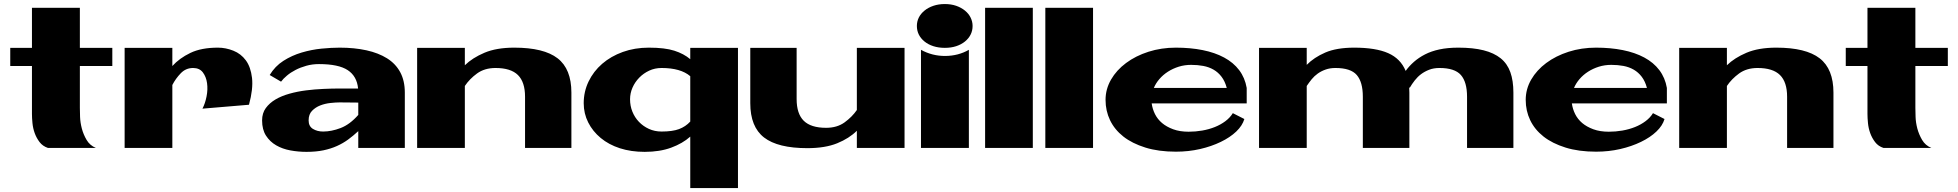

<svg xmlns="http://www.w3.org/2000/svg" viewBox="-20 -739 9779 959"><path d="M31.2 -500H139.6V-700.2H378.9V-500H541V-409.2H378.9V-200.2Q378.9 -183.6 379.9 -155.3Q380.9 -127 388.7 -97.2Q396.5 -67.4 412.6 -40Q428.7 -12.7 459 0H219.7Q193.4 -8.8 177.7 -29.3Q162.1 -49.8 153.3 -74.2Q144.5 -98.6 142.1 -124.5Q139.6 -150.4 139.6 -169.9V-409.2H31.2Z M602.5 -500H840.8V-409.2Q876 -448.2 930.7 -474.6Q985.4 -501 1068.4 -501Q1107.4 -501 1145.5 -485.8Q1183.6 -470.7 1208 -437.5Q1232.4 -404.3 1238.8 -349.6Q1245.1 -294.9 1223.6 -215.8L991.2 -196.3Q1004.9 -222.7 1011.7 -257.3Q1018.6 -292 1014.2 -323.7Q1009.8 -355.5 993.2 -377.4Q976.6 -399.4 944.3 -399.4Q908.2 -399.4 882.8 -373Q857.4 -346.7 840.8 -314.5V0H602.5Z M1769.5 0V-84Q1744.1 -60.5 1718.8 -42Q1693.4 -23.4 1663.1 -9.8Q1632.8 3.9 1595.7 11.7Q1558.6 19.5 1510.7 19.5Q1469.7 19.5 1430.2 12.2Q1390.6 4.9 1359.4 -13.2Q1328.1 -31.2 1308.6 -61.5Q1289.1 -91.8 1289.1 -137.7Q1289.1 -173.8 1307.6 -199.2Q1326.2 -224.6 1356 -242.2Q1385.7 -259.8 1425.8 -271Q1465.8 -282.2 1508.8 -287.6Q1551.8 -293 1595.2 -294.9Q1638.7 -296.9 1675.8 -296.9H1768.6Q1762.7 -358.4 1716.8 -388.7Q1670.9 -418.9 1573.2 -418.9Q1540 -418.9 1510.3 -410.6Q1480.5 -402.3 1456.1 -389.6Q1431.6 -377 1413.1 -361.3Q1394.5 -345.7 1383.8 -331.1L1327.1 -364.3Q1353.5 -408.2 1395.5 -435.1Q1437.5 -461.9 1486.8 -476.6Q1536.1 -491.2 1585.9 -496.1Q1635.7 -501 1676.8 -501Q1750 -501 1810.1 -487.8Q1870.1 -474.6 1913.1 -447.8Q1956.1 -420.9 1979 -378.4Q2002 -335.9 2002 -276.4V0ZM1675.8 -227.5Q1657.2 -227.5 1630.4 -224.6Q1603.5 -221.7 1579.6 -212.4Q1555.7 -203.1 1538.6 -185.5Q1521.5 -168 1521.5 -137.7Q1521.5 -108.4 1543 -95.2Q1564.5 -82 1593.8 -82Q1635.7 -82 1681.6 -99.6Q1727.5 -117.2 1769.5 -165V-226.6Q1745.1 -226.6 1722.2 -227.1Q1699.2 -227.5 1675.8 -227.5Z M2063.5 -500H2301.8V-413.1Q2339.8 -450.2 2399.9 -475.6Q2460 -501 2548.8 -501Q2696.3 -501 2765.1 -447.8Q2834 -394.5 2834 -276.4V0H2602.5V-255.9Q2602.5 -329.1 2566.9 -364.3Q2531.2 -399.4 2455.1 -399.4Q2400.4 -399.4 2362.8 -372.1Q2325.2 -344.7 2301.8 -309.6V0H2063.5Z M2895.5 -223.6Q2895.5 -281.2 2919.9 -332Q2944.3 -382.8 2987.8 -420.4Q3031.2 -458 3090.8 -479.5Q3150.4 -501 3220.7 -501Q3300.8 -501 3348.1 -485.8Q3395.5 -470.7 3427.7 -443.4V-500H3666V200.2H3427.7V-56.6Q3389.6 -22.5 3332.5 -1.5Q3275.4 19.5 3200.2 19.5Q3131.8 19.5 3076.2 1.5Q3020.5 -16.6 2980.5 -49.8Q2940.4 -83 2918 -127.4Q2895.5 -171.9 2895.5 -223.6ZM3284.2 -399.4Q3251 -399.4 3222.7 -386.2Q3194.3 -373 3172.9 -351.1Q3151.4 -329.1 3139.2 -301.3Q3127 -273.4 3127 -243.2Q3127 -210 3138.7 -181.2Q3150.4 -152.3 3171.4 -130.4Q3192.4 -108.4 3221.2 -95.2Q3250 -82 3284.2 -82Q3338.9 -82 3371.6 -94.2Q3404.3 -106.4 3427.7 -131.8V-358.4Q3379.9 -399.4 3284.2 -399.4Z M4498 0H4259.8V-85.9Q4221.7 -47.9 4161.6 -23.4Q4101.6 1 4012.7 1Q3865.2 1 3796.4 -52.2Q3727.5 -105.5 3727.5 -223.6V-500H3959V-244.1Q3959 -170.9 3994.6 -135.7Q4030.3 -100.6 4106.4 -100.6Q4161.1 -100.6 4198.7 -127.9Q4236.3 -155.3 4259.8 -189.5V-500H4498Z M4580.1 -490.2Q4636.7 -459 4701.7 -459.5Q4766.6 -460 4819.3 -490.2V0H4580.1ZM4559.6 -609.4Q4559.6 -631.8 4569.3 -651.4Q4579.1 -670.9 4597.7 -686Q4616.2 -701.2 4642.1 -710Q4668 -718.8 4699.2 -718.8Q4730.5 -718.8 4755.9 -710Q4781.2 -701.2 4799.8 -686Q4818.4 -670.9 4828.1 -650.9Q4837.9 -630.9 4837.9 -609.4Q4837.9 -585.9 4828.1 -566.4Q4818.4 -546.9 4799.8 -531.7Q4781.2 -516.6 4755.9 -508.3Q4730.5 -500 4699.2 -500Q4668 -500 4642.1 -508.3Q4616.2 -516.6 4597.7 -531.7Q4579.1 -546.9 4569.3 -566.4Q4559.6 -585.9 4559.6 -609.4Z M4900.4 -700.2H5138.7V0H4900.4Z M5201.2 -700.2H5439.5V0H5201.2Z M5917 -81.1Q5951.2 -81.1 5984.9 -86.9Q6018.6 -92.8 6047.9 -104.5Q6077.1 -116.2 6100.6 -133.8Q6124 -151.4 6137.7 -173.8L6195.3 -144.5Q6185.5 -111.3 6154.8 -82Q6124 -52.7 6077.6 -30.3Q6031.2 -7.8 5974.1 5.4Q5917 18.6 5853.5 18.6Q5766.6 18.6 5700.7 -2Q5634.8 -22.5 5590.8 -57.1Q5546.9 -91.8 5524.4 -138.7Q5502 -185.5 5502 -240.2Q5502 -293.9 5529.3 -341.3Q5556.6 -388.7 5604.5 -424.3Q5652.3 -460 5716.3 -480.5Q5780.3 -501 5853.5 -501Q5925.8 -501 5986.8 -488.8Q6047.9 -476.6 6094.2 -451.7Q6140.6 -426.8 6169.4 -388.7Q6198.2 -350.6 6207 -299.8V-222.7H5732.4Q5736.3 -194.3 5749 -168.9Q5761.7 -143.6 5784.2 -124.5Q5806.6 -105.5 5839.8 -93.3Q5873 -81.1 5917 -81.1ZM5929.7 -415Q5896.5 -415 5867.2 -405.8Q5837.9 -396.5 5813.5 -380.9Q5789.1 -365.2 5771 -344.2Q5752.9 -323.2 5743.2 -299.8H6107.4Q6098.6 -333 6081.5 -355.5Q6064.5 -377.9 6041.5 -391.1Q6018.6 -404.3 5990.2 -409.7Q5961.9 -415 5929.7 -415Z M6268.6 -500H6506.8V-415Q6543 -452.1 6599.6 -476.6Q6656.2 -501 6744.1 -501Q6851.6 -501 6913.6 -473.6Q6975.6 -446.3 7001 -384.8Q7018.6 -409.2 7042.5 -430.2Q7066.4 -451.2 7097.7 -467.3Q7128.9 -483.4 7169.9 -492.2Q7210.9 -501 7264.6 -501Q7337.9 -501 7390.1 -487.8Q7442.4 -474.6 7475.6 -447.8Q7508.8 -420.9 7523.9 -378.4Q7539.1 -335.9 7539.1 -276.4V0H7307.6V-255.9Q7307.6 -329.1 7276.9 -364.3Q7246.1 -399.4 7169.9 -399.4Q7140.6 -399.4 7118.2 -390.6Q7095.7 -381.8 7078.1 -368.7Q7060.5 -355.5 7046.4 -337.4Q7032.2 -319.3 7021.5 -300.8L7018.6 -302.7Q7018.6 -295.9 7019 -289.6Q7019.5 -283.2 7019.5 -276.4V0H6787.1V-255.9Q6787.1 -329.1 6756.8 -364.3Q6726.6 -399.4 6650.4 -399.4Q6623 -399.4 6601.1 -391.6Q6579.1 -383.8 6562 -371.6Q6544.9 -359.4 6531.7 -343.3Q6518.6 -327.1 6506.8 -309.6V0H6268.6Z M8015.6 -81.1Q8049.8 -81.1 8083.5 -86.9Q8117.2 -92.8 8146.5 -104.5Q8175.8 -116.2 8199.2 -133.8Q8222.7 -151.4 8236.3 -173.8L8293.9 -144.5Q8284.2 -111.3 8253.4 -82Q8222.7 -52.7 8176.3 -30.3Q8129.9 -7.8 8072.8 5.4Q8015.6 18.6 7952.1 18.6Q7865.2 18.6 7799.3 -2Q7733.4 -22.5 7689.5 -57.1Q7645.5 -91.8 7623 -138.7Q7600.6 -185.5 7600.6 -240.2Q7600.6 -293.9 7627.9 -341.3Q7655.3 -388.7 7703.1 -424.3Q7751 -460 7814.9 -480.5Q7878.9 -501 7952.1 -501Q8024.4 -501 8085.4 -488.8Q8146.5 -476.6 8192.9 -451.7Q8239.3 -426.8 8268.1 -388.7Q8296.9 -350.6 8305.7 -299.8V-222.7H7831.1Q7835 -194.3 7847.7 -168.9Q7860.4 -143.6 7882.8 -124.5Q7905.3 -105.5 7938.5 -93.3Q7971.7 -81.1 8015.6 -81.1ZM8028.3 -415Q7995.1 -415 7965.8 -405.8Q7936.5 -396.5 7912.1 -380.9Q7887.7 -365.2 7869.6 -344.2Q7851.6 -323.2 7841.8 -299.8H8206.1Q8197.3 -333 8180.2 -355.5Q8163.1 -377.9 8140.1 -391.1Q8117.2 -404.3 8088.9 -409.7Q8060.5 -415 8028.3 -415Z M8367.2 -500H8605.5V-413.1Q8643.6 -450.2 8703.6 -475.6Q8763.7 -501 8852.5 -501Q9000 -501 9068.8 -447.8Q9137.7 -394.5 9137.7 -276.4V0H8906.2V-255.9Q8906.2 -329.1 8870.6 -364.3Q8835 -399.4 8758.8 -399.4Q8704.1 -399.4 8666.5 -372.1Q8628.9 -344.7 8605.5 -309.6V0H8367.2Z M9199.2 -500H9307.6V-700.2H9546.9V-500H9709V-409.2H9546.9V-200.2Q9546.9 -183.6 9547.9 -155.3Q9548.8 -127 9556.6 -97.2Q9564.5 -67.4 9580.6 -40Q9596.7 -12.7 9627 0H9387.7Q9361.3 -8.8 9345.7 -29.3Q9330.1 -49.8 9321.3 -74.2Q9312.5 -98.6 9310.1 -124.5Q9307.6 -150.4 9307.6 -169.9V-409.2H9199.2Z"/></svg>

Font: Polsku
Style: Regular
Weight: 400
Designer: Sebastien Sanfilippo
Version: Version 1.1